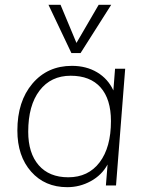

<svg xmlns="http://www.w3.org/2000/svg" viewBox="-20 -769 605 796"><path d="M457 -484H499L461 0H419L426 -87Q402 -43 356.5 -18Q311 7 259 7Q166 7 109 -57.5Q52 -122 52 -228Q52 -349 114.5 -422.5Q177 -496 278 -496Q338 -496 383 -469Q428 -442 450 -394ZM440 -267Q440 -358 397 -406.5Q354 -455 273 -455Q191 -455 144 -393.5Q97 -332 97 -223Q97 -134 140.5 -84Q184 -34 263 -34Q346 -34 393 -96Q440 -158 440 -267ZM297 -591 389 -749H441L314 -549H276L181 -749H231Z"/></svg>

Font: Iunito ExtraLight
Style: Italic
Weight: 200
Italic angle: -4.541°
Designer: Vernon Adams
Foundry: Vernon Adams
Version: Version 2.001;November 30, 2019;FontCreator 12.0.0.2547 64-b